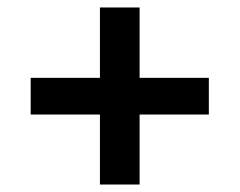

<svg xmlns="http://www.w3.org/2000/svg" viewBox="-20 -587 640 513"><path d="M353 -94V-281H538V-379H353V-567H247V-379H62V-281H247V-94Z"/></svg>

Font: Tekne LDO SemiBold
Style: Regular
Weight: 600
Monospace: yes
Designer: Alessio Laiso, Mario Rullo, Paolo Rosset
Foundry: Alessio Laiso
Version: Version 1.000;hotconv 1.0.109;makeotfexe 2.5.65596